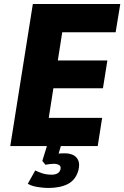

<svg xmlns="http://www.w3.org/2000/svg" viewBox="-20 -725 617 953"><path d="M31 0 143 -705H577L554 -565H289L267 -425H513L491 -287H245L222 -140H487L465 0ZM219 208Q196 208 165.5 203Q135 198 118 187L155 121Q168 128 189 135Q210 142 237 142Q253 142 264.5 136Q276 130 280 116Q284 100 273 94Q262 88 247 88Q241 88 227 89.5Q213 91 206 93L190 74L219 -20H288L263 64L237 44Q246 40 263.5 38Q281 36 302 36Q323 36 341 43.5Q359 51 368 70Q377 89 369 121Q355 169 316.5 188.5Q278 208 219 208Z"/></svg>

Font: Nunito Sans 7pt Condensed Black
Style: Italic
Weight: 900
Width: 3
Italic angle: -9°
Designer: Vernon Adams
Foundry: Vernon Adams
Version: Version 3.101;gftools[0.9.27]